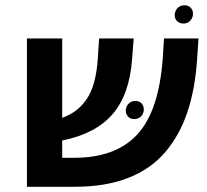

<svg xmlns="http://www.w3.org/2000/svg" viewBox="-20 -714 791 734"><path d="M681.2 -624Q666.5 -624 657.2 -633.1Q647.9 -642.1 647.9 -655.8Q647.9 -671.4 658.2 -682.6Q668.5 -693.8 685.1 -693.8Q699.7 -693.8 708.7 -684.8Q717.8 -675.8 717.8 -661.1Q717.8 -646.5 707.5 -635.3Q697.3 -624 681.2 -624ZM606.9 -566.9H738.8L733.9 -493.2Q726.6 -376 696.8 -286.6Q667 -197.3 611.6 -132.3Q556.2 -67.4 469.5 -33.7Q382.8 0 267.1 0H83V-566.9H217.8V-263.2Q248 -274.9 269.8 -291Q291.5 -307.1 310.1 -333.3Q328.6 -359.4 339.6 -398.9Q350.6 -438.5 354 -492.2L358.9 -566.9H491.2L484.9 -487.8Q475.1 -352.5 410.4 -277.6Q345.7 -202.6 217.8 -176.8V-110.8H263.2Q422.9 -110.8 505.1 -200.2Q587.4 -289.6 602.1 -490.2ZM460.9 -291Q460.9 -306.2 471.2 -317.1Q481.4 -328.1 498 -328.1Q512.2 -328.1 521 -318.8Q529.8 -309.6 529.8 -295.9Q529.8 -280.8 519.8 -269.8Q509.8 -258.8 493.2 -258.8Q478.5 -258.8 469.7 -268.1Q460.9 -277.3 460.9 -291Z"/></svg>

Font: FiraGO SemiBold
Style: Italic
Weight: 600
Italic angle: -8°
Designer: bBox Type GmbH
Foundry: bBox Type GmbH
Version: Version 1.001;PS 001.001;hotconv 1.0.88;makeotf.lib2.5.64775